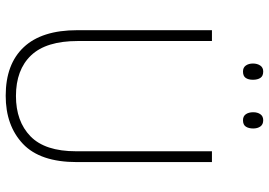

<svg xmlns="http://www.w3.org/2000/svg" viewBox="-155 -779 944 674"><g transform="rotate(90 317.0 -442.0)"><path d="M549 -240Q549 -111 485 -50.5Q421 10 316 10Q205 10 145.5 -53.5Q86 -117 86 -241V-714H124V-243Q124 -132 174.5 -79Q225 -26 317 -26Q406 -26 458.5 -77Q511 -128 511 -237V-714H549ZM203 -858Q203 -873 210 -883.5Q217 -894 231 -894Q247 -894 253.5 -884Q260 -874 260 -858Q260 -842 253.5 -832.5Q247 -823 231 -823Q217 -823 210 -833Q203 -843 203 -858ZM374 -859Q374 -874 381 -884Q388 -894 402 -894Q417 -894 424 -884Q431 -874 431 -859Q431 -843 424.5 -833Q418 -823 402 -823Q388 -823 381 -833Q374 -843 374 -859Z"/></g></svg>

Font: Noto Sans Gujarati SemiCondensed ExtraLight
Style: Regular
Weight: 200
Width: 4
Designer: Jelle Bosma - Monotype Design Team, Universal Thirst
Foundry: Monotype Imaging Inc.
Version: Version 2.106; ttfautohint (v1.8.4.7-5d5b)